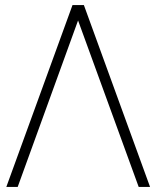

<svg xmlns="http://www.w3.org/2000/svg" viewBox="-20 -740 619 760"><path d="M267 -720 5 0H50L289 -659L529 0H574L312 -720Z"/></svg>

Font: Hauora ExtraLight
Style: Regular
Weight: 200
Designer: Mikhail Sharanda
Foundry: WCYS & Co.
Version: Version 1.010